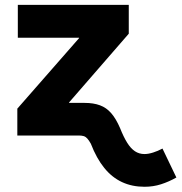

<svg xmlns="http://www.w3.org/2000/svg" viewBox="-20 -542 726 768"><path d="M49.3 0V-107.4L296.4 -389.6V-391.1H51.3V-522.5H495.1V-407.2L256.3 -132.3V0ZM558.1 205.1Q508.3 205.1 468.3 186.5Q428.2 168 397.2 129.9Q366.2 91.8 343.3 32.7Q335.9 19.5 329.3 12.2Q322.8 4.9 314.7 2.4Q306.6 0 293.9 0H222.7V-130.4H318.4Q354 -130.4 379.9 -120.8Q405.8 -111.3 425 -89.1Q444.3 -66.9 460.4 -29.3Q474.1 5.4 488.5 28.6Q502.9 51.8 519.8 63Q536.6 74.2 558.1 74.2Q573.2 74.2 592.5 68.1Q611.8 62 629.9 52.2L685.5 168Q655.3 185.1 624 195.1Q592.8 205.1 558.1 205.1Z"/></svg>

Font: Inter 28pt ExtraBold
Style: Regular
Weight: 800
Designer: Rasmus Andersson
Foundry: rsms
Version: Version 4.001;git-66647c0bb